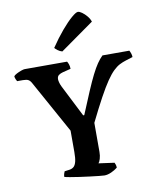

<svg xmlns="http://www.w3.org/2000/svg" viewBox="-103 -1062 925 1140"><g transform="rotate(-10 359.5 -492.0)"><path d="M433.5 0Q425.5 0 402 -2.5Q378.5 -5 347.5 -8.8Q316.5 -12.5 285.5 -17Q254.5 -21.5 230 -25.8Q205.5 -30 196.5 -33Q196.5 -43 199.2 -51.8Q202 -60.5 204.5 -65.5L234.5 -69.5Q251 -72 261 -81.5Q271 -91 276 -111.5Q281 -132 281 -168V-297L105.5 -614.5Q97.5 -629.5 87 -635.5Q76.5 -641.5 54 -641.5H19.5Q17 -645.5 13 -653.8Q9 -662 8 -673Q13 -679.5 26.2 -686.5Q39.5 -693.5 54.2 -698.8Q69 -704 76 -704H331.5Q336 -698 340.2 -686Q344.5 -674 344.5 -658.5L296.5 -646.5Q281 -642.5 270.8 -634.8Q260.5 -627 260.5 -610Q260.5 -603.5 263.5 -591.5Q266.5 -579.5 273.5 -565L370.5 -373.5H377Q410 -454 433.8 -509.5Q457.5 -565 476.2 -602.2Q495 -639.5 511.2 -663.2Q527.5 -687 545 -704H707Q711.5 -696.5 715.2 -685.5Q719 -674.5 719 -663.5L677.5 -650.5Q656.5 -644 638 -634.5Q619.5 -625 599.5 -605.8Q579.5 -586.5 555.8 -551.8Q532 -517 501 -460.2Q470 -403.5 428 -318V-143Q428 -120.5 422.5 -102.2Q417 -84 410.5 -77L505 -64Q507 -61 510 -52.2Q513 -43.5 513 -33Q497 -20 474.8 -10Q452.5 0 433.5 0ZM314.5 -768.5Q300 -772.5 288 -781.5Q276 -790.5 270.5 -797.5Q308 -853 343.5 -894.8Q379 -936.5 406.5 -960.2Q434 -984 446 -984Q455.5 -984 470.2 -973.5Q485 -963 498.8 -946.5Q512.5 -930 518 -912.5Z"/></g></svg>

Font: Texturina Medium
Style: Regular
Weight: 500
Designer: Guillermo Torres Carreño
Foundry: Omnibus-Type
Version: Version 1.003